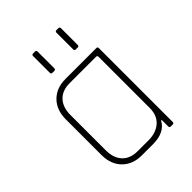

<svg xmlns="http://www.w3.org/2000/svg" viewBox="-204 -804 906 906"><g transform="rotate(-45 249.0 -351.5)"><path d="M172 -583V-694Q172 -703 180 -703H194Q202 -703 202 -694V-583Q202 -574 194 -574H180Q172 -574 172 -583ZM328 -583V-694Q328 -703 336 -703H350Q358 -703 358 -694V-583Q358 -574 350 -574H336Q328 -574 328 -583ZM278 0H204Q143 0 106.5 -37Q70 -74 70 -136V-374Q70 -436 106.5 -473Q143 -510 204 -510H410Q418 -510 418 -501V-9Q418 0 410 0H396Q388 0 388 -9V-52H384Q356 0 278 0ZM388 -132V-474Q388 -482 379 -482H204Q154 -482 127 -453Q100 -424 100 -373V-137Q100 -86 127 -57Q154 -28 204 -28H276Q326 -28 357 -55Q388 -82 388 -132Z"/></g></svg>

Font: Rajdhani Light
Style: Regular
Weight: 300
Designer: Satya Rajpurohit, Jyotish Sonowal
Foundry: Indian Type Foundry
Version: Version 1.201;PS 1.0;hotconv 1.0.78;makeotf.lib2.5.61930; tt